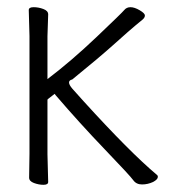

<svg xmlns="http://www.w3.org/2000/svg" viewBox="-20 -505 485 534"><path d="M114 1Q114 9 101 9Q88 9 74.5 4Q61 -1 61 -11L62 -77V-405L60 -477Q60 -485 73.5 -485Q87 -485 100.5 -480Q114 -475 114 -465L112 -404V-285Q178 -335 248.5 -402Q319 -469 325.5 -477Q332 -485 343 -485Q354 -485 368.5 -476.5Q383 -468 383 -462Q383 -456 376.5 -450.5Q370 -445 356.5 -434Q343 -423 299 -383.5Q255 -344 181 -284Q172 -282 172 -275.5Q172 -269 181.5 -258Q191 -247 212 -224Q341 -82 416 -19Q419 -17 419 -13Q419 -6 406 1Q391 8 375 8Q359 8 350.5 -4Q342 -16 271.5 -89.5Q201 -163 135 -240L132 -244L114 -230L112 -228V-76Z"/></svg>

Font: LXGW WenKai TC Light
Style: Regular
Weight: 300
Designer: LXGW / Fontworks Inc.
Foundry: LXGW / Fontworks Inc.
Version: Version 1.330